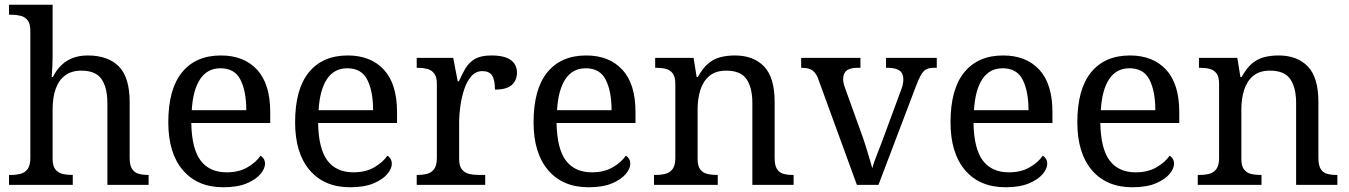

<svg xmlns="http://www.w3.org/2000/svg" viewBox="-20 -780 5690 810"><path d="M18 0V-42H26Q49 -42 67.5 -47Q86 -52 97 -67.5Q108 -83 108 -114V-650Q108 -680 96.5 -694.5Q85 -709 66.5 -713.5Q48 -718 26 -718H18V-760H202V-540Q202 -522 201 -502.5Q200 -483 199 -469Q198 -455 198 -455H203Q218 -485 239.5 -505.5Q261 -526 288.5 -536Q316 -546 350 -546Q436 -546 481.5 -499.5Q527 -453 527 -350V-114Q527 -83 537 -67.5Q547 -52 564.5 -47Q582 -42 604 -42H607V0H433V-345Q433 -410 408.5 -446Q384 -482 323 -482Q282 -482 255 -462Q228 -442 215 -405.5Q202 -369 202 -320V-109Q202 -80 213.5 -65.5Q225 -51 243.5 -46.5Q262 -42 284 -42H287V0Z M922 10Q813 10 751.5 -62Q690 -134 690 -264Q690 -404 748 -475Q806 -546 912 -546Q1009 -546 1064.5 -486Q1120 -426 1120 -307V-261H787Q789 -152 826.5 -102.5Q864 -53 936 -53Q988 -53 1024.5 -74.5Q1061 -96 1079 -123Q1086 -120 1092 -111Q1098 -102 1098 -89Q1098 -69 1079 -46Q1060 -23 1021 -6.5Q982 10 922 10ZM1019 -315Q1019 -395 994.5 -443.5Q970 -492 910 -492Q855 -492 824.5 -446.5Q794 -401 789 -315Z M1457 10Q1348 10 1286.5 -62Q1225 -134 1225 -264Q1225 -404 1283 -475Q1341 -546 1447 -546Q1544 -546 1599.5 -486Q1655 -426 1655 -307V-261H1322Q1324 -152 1361.5 -102.5Q1399 -53 1471 -53Q1523 -53 1559.5 -74.5Q1596 -96 1614 -123Q1621 -120 1627 -111Q1633 -102 1633 -89Q1633 -69 1614 -46Q1595 -23 1556 -6.5Q1517 10 1457 10ZM1554 -315Q1554 -395 1529.5 -443.5Q1505 -492 1445 -492Q1390 -492 1359.5 -446.5Q1329 -401 1324 -315Z M1738 0V-42H1741Q1764 -42 1782.5 -47Q1801 -52 1812 -67.5Q1823 -83 1823 -114V-426Q1823 -456 1811.5 -470.5Q1800 -485 1781.5 -489.5Q1763 -494 1741 -494H1738V-536H1892L1911 -437H1916Q1929 -467 1944 -492Q1959 -517 1984 -531.5Q2009 -546 2053 -546Q2108 -546 2134.5 -527Q2161 -508 2161 -473Q2161 -442 2139.5 -422Q2118 -402 2068 -402Q2068 -443 2056 -461.5Q2044 -480 2015 -480Q1987 -480 1968 -458Q1949 -436 1938 -402Q1927 -368 1922 -331.5Q1917 -295 1917 -266V-109Q1917 -80 1928.5 -65.5Q1940 -51 1958.5 -46.5Q1977 -42 1999 -42H2027V0Z M2463 10Q2354 10 2292.5 -62Q2231 -134 2231 -264Q2231 -404 2289 -475Q2347 -546 2453 -546Q2550 -546 2605.5 -486Q2661 -426 2661 -307V-261H2328Q2330 -152 2367.5 -102.5Q2405 -53 2477 -53Q2529 -53 2565.5 -74.5Q2602 -96 2620 -123Q2627 -120 2633 -111Q2639 -102 2639 -89Q2639 -69 2620 -46Q2601 -23 2562 -6.5Q2523 10 2463 10ZM2560 -315Q2560 -395 2535.5 -443.5Q2511 -492 2451 -492Q2396 -492 2365.5 -446.5Q2335 -401 2330 -315Z M2739 0V-42H2747Q2770 -42 2788.5 -47Q2807 -52 2818 -67.5Q2829 -83 2829 -114V-426Q2829 -456 2818 -470.5Q2807 -485 2789 -489.5Q2771 -494 2749 -494H2744V-536H2906L2919 -455H2924Q2945 -493 2968.5 -512.5Q2992 -532 3020 -539Q3048 -546 3080 -546Q3159 -546 3203.5 -499.5Q3248 -453 3248 -350V-114Q3248 -83 3257.5 -67.5Q3267 -52 3284 -47Q3301 -42 3323 -42H3328V0H3154V-345Q3154 -410 3129.5 -446Q3105 -482 3044 -482Q2999 -482 2972.5 -459.5Q2946 -437 2934.5 -400Q2923 -363 2923 -320V-109Q2923 -80 2934 -65.5Q2945 -51 2963 -46.5Q2981 -42 3003 -42H3008V0Z M3434 -441Q3427 -462 3417.5 -473.5Q3408 -485 3394.5 -489.5Q3381 -494 3360 -494V-536H3610V-494H3597Q3567 -494 3552 -482.5Q3537 -471 3537 -446Q3537 -438 3539 -429Q3541 -420 3545 -409L3613 -220Q3622 -196 3631 -167.5Q3640 -139 3647.5 -113.5Q3655 -88 3660 -70Q3665 -91 3681 -131Q3697 -171 3710 -207L3782 -402Q3787 -414 3789 -425.5Q3791 -437 3791 -445Q3791 -471 3774.5 -482.5Q3758 -494 3725 -494H3718V-536H3932V-494H3920Q3901 -494 3888.5 -488Q3876 -482 3866 -465Q3856 -448 3844 -416L3686 0H3595Z M4222 10Q4113 10 4051.5 -62Q3990 -134 3990 -264Q3990 -404 4048 -475Q4106 -546 4212 -546Q4309 -546 4364.5 -486Q4420 -426 4420 -307V-261H4087Q4089 -152 4126.5 -102.5Q4164 -53 4236 -53Q4288 -53 4324.5 -74.5Q4361 -96 4379 -123Q4386 -120 4392 -111Q4398 -102 4398 -89Q4398 -69 4379 -46Q4360 -23 4321 -6.5Q4282 10 4222 10ZM4319 -315Q4319 -395 4294.5 -443.5Q4270 -492 4210 -492Q4155 -492 4124.5 -446.5Q4094 -401 4089 -315Z M4757 10Q4648 10 4586.5 -62Q4525 -134 4525 -264Q4525 -404 4583 -475Q4641 -546 4747 -546Q4844 -546 4899.5 -486Q4955 -426 4955 -307V-261H4622Q4624 -152 4661.5 -102.5Q4699 -53 4771 -53Q4823 -53 4859.5 -74.5Q4896 -96 4914 -123Q4921 -120 4927 -111Q4933 -102 4933 -89Q4933 -69 4914 -46Q4895 -23 4856 -6.5Q4817 10 4757 10ZM4854 -315Q4854 -395 4829.5 -443.5Q4805 -492 4745 -492Q4690 -492 4659.5 -446.5Q4629 -401 4624 -315Z M5033 0V-42H5041Q5064 -42 5082.5 -47Q5101 -52 5112 -67.5Q5123 -83 5123 -114V-426Q5123 -456 5112 -470.5Q5101 -485 5083 -489.5Q5065 -494 5043 -494H5038V-536H5200L5213 -455H5218Q5239 -493 5262.5 -512.5Q5286 -532 5314 -539Q5342 -546 5374 -546Q5453 -546 5497.5 -499.5Q5542 -453 5542 -350V-114Q5542 -83 5551.5 -67.5Q5561 -52 5578 -47Q5595 -42 5617 -42H5622V0H5448V-345Q5448 -410 5423.5 -446Q5399 -482 5338 -482Q5293 -482 5266.5 -459.5Q5240 -437 5228.5 -400Q5217 -363 5217 -320V-109Q5217 -80 5228 -65.5Q5239 -51 5257 -46.5Q5275 -42 5297 -42H5302V0Z"/></svg>

Font: Noto Serif Gujarati
Style: Regular
Weight: 400
Designer: Universal Thirst, Indian Type Foundry and the Monotype Design Team
Foundry: Monotype Imaging Inc.
Version: Version 2.102